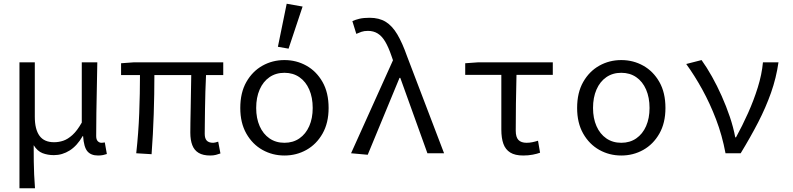

<svg xmlns="http://www.w3.org/2000/svg" viewBox="-20 -819 4240 1026"><path d="M84 187V-486H166V-195Q166 -128 191 -93.5Q216 -59 269 -59Q294 -59 318 -67Q342 -75 367 -97.5Q392 -120 417 -164V-486H500Q499 -420 497.5 -351.5Q496 -283 495 -216.5Q494 -150 494 -92Q494 -73 502.5 -64.5Q511 -56 522 -56Q526 -56 529.5 -56.5Q533 -57 540 -58L551 4Q543 7 531 9.5Q519 12 504 12Q466 12 447 -10.5Q428 -33 424 -92H422Q392 -40 352.5 -15Q313 10 268 10Q235 10 207.5 -0.5Q180 -11 160 -43Q160 7 160.5 44Q161 81 162.5 114Q164 147 167 187Z M1103 12Q1065 12 1041.5 -2Q1018 -16 1007.5 -43.5Q997 -71 997 -110Q997 -129 997.5 -164Q998 -199 999 -243Q1000 -287 1000.5 -332.5Q1001 -378 1002 -418H805Q805 -316 801.5 -209Q798 -102 790 5L708 0Q720 -108 724 -214Q728 -320 728 -418H627V-481L696 -486H1173V-418H1081Q1079 -377 1077.5 -329.5Q1076 -282 1075.5 -237Q1075 -192 1074.5 -157Q1074 -122 1074 -104Q1074 -79 1085 -67.5Q1096 -56 1119 -56Q1124 -56 1130 -57.5Q1136 -59 1146 -62L1158 1Q1147 5 1134 8.5Q1121 12 1103 12Z M1500 12Q1436 12 1382.5 -18Q1329 -48 1296.5 -105Q1264 -162 1264 -242Q1264 -324 1296.5 -381Q1329 -438 1382.5 -468Q1436 -498 1500 -498Q1564 -498 1617.5 -468Q1671 -438 1703.5 -381Q1736 -324 1736 -242Q1736 -162 1703.5 -105Q1671 -48 1617.5 -18Q1564 12 1500 12ZM1500 -56Q1546 -56 1580 -79.5Q1614 -103 1632.5 -145Q1651 -187 1651 -242Q1651 -298 1632.5 -340.5Q1614 -383 1580 -406.5Q1546 -430 1500 -430Q1454 -430 1420 -406.5Q1386 -383 1367.5 -340.5Q1349 -298 1349 -242Q1349 -187 1367.5 -145Q1386 -103 1420 -79.5Q1454 -56 1500 -56ZM1522 -559 1465 -569 1512 -799 1597 -784Z M1945 8 1856 0 2080 -497 2072 -520Q2056 -567 2038.5 -596.5Q2021 -626 1998.5 -640Q1976 -654 1946 -654Q1926 -654 1911.5 -649Q1897 -644 1884 -638L1863 -706Q1880 -714 1901.5 -719Q1923 -724 1955 -724Q2006 -724 2041 -702.5Q2076 -681 2103 -635.5Q2130 -590 2155 -519L2353 0H2264L2119 -403H2115Z M2776 12Q2732 12 2706.5 -4Q2681 -20 2670 -50.5Q2659 -81 2659 -127V-419H2466V-481L2536 -486H2934V-419H2740Q2738 -342 2737 -266.5Q2736 -191 2736 -121Q2736 -86 2750.5 -71Q2765 -56 2794 -56Q2809 -56 2824 -59Q2839 -62 2855 -67L2866 -3Q2850 3 2826.5 7.5Q2803 12 2776 12Z M3300 12Q3236 12 3182.5 -18Q3129 -48 3096.5 -105Q3064 -162 3064 -242Q3064 -324 3096.5 -381Q3129 -438 3182.5 -468Q3236 -498 3300 -498Q3364 -498 3417.5 -468Q3471 -438 3503.5 -381Q3536 -324 3536 -242Q3536 -162 3503.5 -105Q3471 -48 3417.5 -18Q3364 12 3300 12ZM3300 -56Q3346 -56 3380 -79.5Q3414 -103 3432.5 -145Q3451 -187 3451 -242Q3451 -298 3432.5 -340.5Q3414 -383 3380 -406.5Q3346 -430 3300 -430Q3254 -430 3220 -406.5Q3186 -383 3167.5 -340.5Q3149 -298 3149 -242Q3149 -187 3167.5 -145Q3186 -103 3220 -79.5Q3254 -56 3300 -56Z M3857 0Q3839 -96 3806.5 -181Q3774 -266 3733 -340.5Q3692 -415 3647 -477L3729 -498Q3757 -459 3784.5 -410Q3812 -361 3836.5 -306Q3861 -251 3880 -195Q3899 -139 3909 -85H3913Q3947 -147 3977.5 -215Q4008 -283 4029.5 -352Q4051 -421 4057 -486H4140Q4128 -402 4100 -323Q4072 -244 4031.5 -165.5Q3991 -87 3938 0Z"/></svg>

Font: Source Code Pro
Style: Regular
Weight: 400
Monospace: yes
Designer: Paul D. Hunt, Teo Tuominen
Foundry: Adobe Systems Incorporated
Version: Version 1.018;hotconv 1.0.116;makeotfexe 2.5.65601